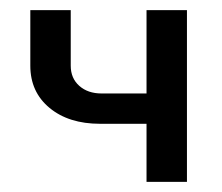

<svg xmlns="http://www.w3.org/2000/svg" viewBox="-20 -360 440 380"><path d="M350 0H270V-115H178Q116 -115 78 -146.5Q40 -178 40 -230V-340H120V-230Q120 -205 137 -190Q154 -175 181 -175H270V-340H350Z"/></svg>

Font: Glametrix
Style: Bold
Weight: 700
Designer: gluk
Foundry: gluk
Version: Version 0.40